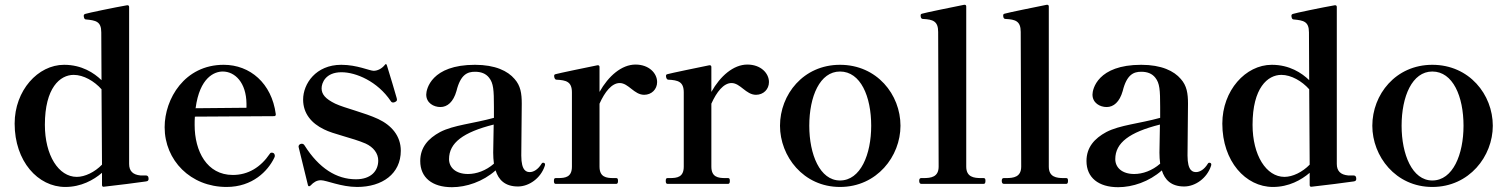

<svg xmlns="http://www.w3.org/2000/svg" viewBox="-20 -766 6282 800"><path d="M587 -35H565C534 -38 518 -53 518 -83V-737C518 -742 515 -745 509 -744C462 -736 342 -711 335 -708C330 -706 329 -704 329 -700C329 -697 330 -685 338 -685C379 -681 402 -677 402 -631L403 -432C372 -462 321 -496 247 -496C138 -496 41 -389 41 -251C41 -94 138 13 252 13C318 13 370 -16 405 -46V5C405 10 408 13 413 12C458 7 564 -6 588 -10C592 -11 595 -11 597 -14C599 -16 599 -18 599 -21C599 -25 599 -35 587 -35ZM300 -29C224 -29 167 -119 167 -246C167 -400 230 -454 287 -454C328 -454 373 -428 403 -394L405 -80C375 -49 334 -29 300 -29Z M1117 -129C1115 -130 1114 -130 1113 -130C1110 -130 1107 -130 1104 -125C1066 -69 1014 -37 950 -37C842 -37 791 -136 791 -245C791 -257 791 -269 792 -280L1122 -282C1127 -282 1130 -285 1129 -291C1112 -419 1022 -496 912 -496C749 -496 666 -354 666 -236C666 -98 774 13 924 13C1033 13 1096 -54 1122 -107C1123 -110 1125 -112 1125 -116C1125 -117 1125 -118 1125 -118C1125 -121 1124 -123 1123 -124C1122 -128 1119 -128 1117 -129ZM908 -468C959 -468 1006 -422 1007 -334V-317L795 -315C812 -444 874 -468 908 -468Z M1274 7C1287 -7 1300 -15 1317 -15C1340 -15 1401 13 1468 13C1573 13 1650 -42 1650 -138C1650 -200 1611 -244 1556 -270C1498 -297 1418 -315 1377 -334C1336 -354 1320 -373 1320 -398C1320 -420 1336 -465 1403 -465C1463 -465 1553 -427 1608 -345C1611 -340 1614 -339 1618 -339C1621 -339 1622 -339 1626 -341C1632 -344 1634 -346 1634 -351C1634 -352 1634 -353 1633 -357C1630 -369 1602 -462 1592 -494C1590 -500 1587 -501 1583 -495C1571 -480 1553 -471 1537 -471C1520 -471 1468 -496 1402 -496C1296 -496 1243 -417 1243 -351C1243 -293 1278 -252 1330 -227C1369 -207 1447 -192 1503 -168C1536 -153 1556 -127 1556 -97C1556 -55 1527 -19 1463 -19C1382 -19 1309 -65 1249 -160C1246 -165 1242 -167 1238 -167C1236 -167 1234 -167 1232 -166C1227 -164 1224 -160 1224 -155L1225 -150L1263 5C1264 11 1269 12 1274 7Z M2243 -88C2241 -88 2239 -88 2236 -83C2222 -60 2203 -49 2188 -49C2175 -49 2152 -52 2152 -118C2152 -190 2154 -267 2154 -334C2154 -377 2149 -409 2124 -437C2096 -470 2044 -496 1959 -496C1777 -496 1756 -394 1756 -372C1756 -337 1787 -320 1815 -320C1844 -320 1869 -341 1882 -387C1899 -456 1928 -467 1959 -467C1984 -467 2004 -460 2018 -442C2036 -419 2038 -392 2038 -320V-275C1951 -251 1870 -245 1814 -216C1764 -189 1731 -152 1731 -95C1731 -26 1781 14 1863 14C1923 14 1992 -9 2045 -56C2057 -17 2084 11 2138 11C2184 11 2233 -23 2250 -75C2251 -78 2251 -80 2251 -81C2251 -85 2248 -88 2243 -88ZM1930 -41C1879 -41 1851 -68 1851 -103C1851 -171 1910 -215 2037 -247L2035 -130C2035 -115 2036 -99 2038 -84C2005 -55 1965 -41 1930 -41Z M2628 -497C2570 -497 2515 -449 2478 -383V-487C2478 -492 2475 -495 2469 -494C2434 -487 2304 -460 2295 -457C2290 -456 2289 -453 2289 -450C2289 -446 2290 -435 2298 -434C2339 -432 2363 -426 2363 -381V-72C2363 -28 2336 -24 2305 -24H2295C2289 -24 2288 -19 2288 -12C2288 -6 2289 0 2295 0H2548C2554 0 2555 -6 2555 -12C2555 -19 2554 -24 2548 -24H2536C2506 -24 2478 -28 2478 -72V-334C2500 -383 2529 -420 2562 -420C2599 -420 2622 -371 2664 -371C2695 -371 2718 -394 2718 -424C2718 -461 2684 -497 2628 -497Z M3094 -497C3036 -497 2981 -449 2944 -383V-487C2944 -492 2941 -495 2935 -494C2900 -487 2770 -460 2761 -457C2756 -456 2755 -453 2755 -450C2755 -446 2756 -435 2764 -434C2805 -432 2829 -426 2829 -381V-72C2829 -28 2802 -24 2771 -24H2761C2755 -24 2754 -19 2754 -12C2754 -6 2755 0 2761 0H3014C3020 0 3021 -6 3021 -12C3021 -19 3020 -24 3014 -24H3002C2972 -24 2944 -28 2944 -72V-334C2966 -383 2995 -420 3028 -420C3065 -420 3088 -371 3130 -371C3161 -371 3184 -394 3184 -424C3184 -461 3150 -497 3094 -497Z M3480 13C3634 13 3732 -115 3732 -242C3732 -372 3634 -496 3480 -496C3327 -496 3230 -372 3230 -242C3230 -115 3327 13 3480 13ZM3480 -14C3396 -14 3352 -123 3352 -242C3352 -364 3396 -468 3480 -468C3566 -468 3610 -364 3610 -242C3610 -123 3566 -14 3480 -14Z M4079 0C4085 0 4086 -6 4086 -13C4086 -19 4085 -24 4079 -24H4068C4038 -24 4006 -28 4006 -72V-739C4006 -744 4003 -747 3997 -746C3952 -737 3834 -713 3822 -709C3817 -708 3816 -705 3816 -702C3816 -698 3816 -687 3826 -687C3867 -685 3889 -678 3889 -633L3891 -72C3891 -28 3859 -24 3828 -24H3818C3812 -24 3810 -19 3810 -13C3810 -6 3812 0 3818 0Z M4423 0C4429 0 4430 -6 4430 -13C4430 -19 4429 -24 4423 -24H4412C4382 -24 4350 -28 4350 -72V-739C4350 -744 4347 -747 4341 -746C4296 -737 4178 -713 4166 -709C4161 -708 4160 -705 4160 -702C4160 -698 4160 -687 4170 -687C4211 -685 4233 -678 4233 -633L4235 -72C4235 -28 4203 -24 4172 -24H4162C4156 -24 4154 -19 4154 -13C4154 -6 4156 0 4162 0Z M5019 -88C5017 -88 5015 -88 5012 -83C4998 -60 4979 -49 4964 -49C4951 -49 4928 -52 4928 -118C4928 -190 4930 -267 4930 -334C4930 -377 4925 -409 4900 -437C4872 -470 4820 -496 4735 -496C4553 -496 4532 -394 4532 -372C4532 -337 4563 -320 4591 -320C4620 -320 4645 -341 4658 -387C4675 -456 4704 -467 4735 -467C4760 -467 4780 -460 4794 -442C4812 -419 4814 -392 4814 -320V-275C4727 -251 4646 -245 4590 -216C4540 -189 4507 -152 4507 -95C4507 -26 4557 14 4639 14C4699 14 4768 -9 4821 -56C4833 -17 4860 11 4914 11C4960 11 5009 -23 5026 -75C5027 -78 5027 -80 5027 -81C5027 -85 5024 -88 5019 -88ZM4706 -41C4655 -41 4627 -68 4627 -103C4627 -171 4686 -215 4813 -247L4811 -130C4811 -115 4812 -99 4814 -84C4781 -55 4741 -41 4706 -41Z M5619 -35H5597C5566 -38 5550 -53 5550 -83V-737C5550 -742 5547 -745 5541 -744C5494 -736 5374 -711 5367 -708C5362 -706 5361 -704 5361 -700C5361 -697 5362 -685 5370 -685C5411 -681 5434 -677 5434 -631L5435 -432C5404 -462 5353 -496 5279 -496C5170 -496 5073 -389 5073 -251C5073 -94 5170 13 5284 13C5350 13 5402 -16 5437 -46V5C5437 10 5440 13 5445 12C5490 7 5596 -6 5620 -10C5624 -11 5627 -11 5629 -14C5631 -16 5631 -18 5631 -21C5631 -25 5631 -35 5619 -35ZM5332 -29C5256 -29 5199 -119 5199 -246C5199 -400 5262 -454 5319 -454C5360 -454 5405 -428 5435 -394L5437 -80C5407 -49 5366 -29 5332 -29Z M5948 13C6102 13 6200 -115 6200 -242C6200 -372 6102 -496 5948 -496C5795 -496 5698 -372 5698 -242C5698 -115 5795 13 5948 13ZM5948 -14C5864 -14 5820 -123 5820 -242C5820 -364 5864 -468 5948 -468C6034 -468 6078 -364 6078 -242C6078 -123 6034 -14 5948 -14Z"/></svg>

Font: Shippori Mincho OTF
Style: Bold
Weight: 800
Designer: FONTDASU
Foundry: FONTDASU / Google Inc. / but / Adobe
Version: Version 3.300;hotconv 1.0.109;makeotfexe 2.5.65596